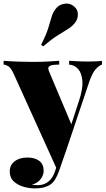

<svg xmlns="http://www.w3.org/2000/svg" viewBox="-40 -856 589 1064"><path d="M525 -519V-498Q506 -491 488.5 -470.5Q471 -450 454 -401L329 -29L278 88L38 -442Q21 -480 6 -489Q-9 -498 -20 -498V-519Q20 -516 63 -514.5Q106 -513 143 -513Q190 -513 224 -515Q258 -517 288 -519V-498Q270 -498 254 -496Q238 -494 231 -486.5Q224 -479 232 -460L360 -156L349 -148L397 -295Q420 -363 416.5 -407Q413 -451 393 -473.5Q373 -496 343 -498V-519Q357 -518 377 -517Q397 -516 416.5 -515.5Q436 -515 448 -515Q466 -515 490 -516Q514 -517 525 -519ZM329 -29 287 92Q278 117 267.5 135Q257 153 243 164Q230 174 208.5 181Q187 188 150 188Q122 188 90.5 179Q59 170 36.5 149.5Q14 129 14 94Q14 59 41 38Q68 17 112 17Q153 17 177.5 35.5Q202 54 202 91Q202 113 186.5 135Q171 157 137 168Q145 169 155 169.5Q165 170 171 170Q203 170 228 150.5Q253 131 266 90L301 -19ZM371 -820Q391 -804 391.5 -777Q392 -750 375 -729Q359 -709 335.5 -694.5Q312 -680 279 -659.5Q246 -639 199 -599L188 -608Q217 -665 228 -702.5Q239 -740 247 -766Q255 -792 273 -812Q289 -831 318.5 -835.5Q348 -840 371 -820Z"/></svg>

Font: Playfair Display Black
Style: Regular
Weight: 900
Designer: Claus Eggers Sørensen
Foundry: Claus Eggers Sørensen
Version: Version 1.203